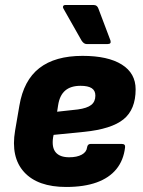

<svg xmlns="http://www.w3.org/2000/svg" viewBox="-20 -731 570 763"><path d="M243 12Q130 12 76 -47Q22 -106 40 -212L57 -311Q74 -412 136.5 -460.5Q199 -509 308 -509Q409 -509 464 -474.5Q519 -440 519 -376Q519 -296 471 -257Q423 -218 314 -207L193 -195L191 -185Q185 -145 201.5 -125.5Q218 -106 255 -106Q286 -106 305 -116.5Q324 -127 326 -145Q328 -159 340 -159H464Q479 -159 477 -145Q471 -94 442.5 -59Q414 -24 364 -6Q314 12 243 12ZM207 -287 289 -296Q326 -301 342.5 -314Q359 -327 359 -351Q359 -371 344.5 -380.5Q330 -390 300 -390Q261 -390 239 -371Q217 -352 211 -313ZM324 -556Q313 -556 304 -570L232 -697Q229 -702 231 -706.5Q233 -711 239 -711H353Q366 -711 371 -697L419 -570Q423 -556 408 -556Z"/></svg>

Font: Sofia Sans Black
Style: Italic
Weight: 900
Italic angle: -9°
Version: Version 4.100-B